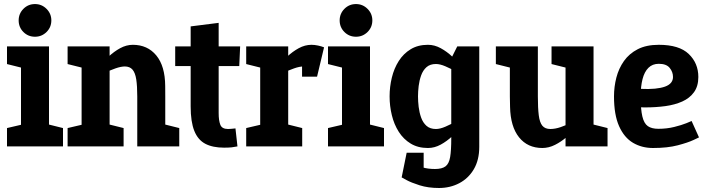

<svg xmlns="http://www.w3.org/2000/svg" viewBox="-20 -732 3542 960"><path d="M85 0V-500H225V0ZM155 -548.3Q120.7 -548.3 97 -572Q73.3 -595.7 73.3 -630Q73.3 -663.7 97 -687.7Q120.7 -711.7 155 -711.7Q188.7 -711.7 212.7 -687.7Q236.7 -663.7 236.7 -630Q236.7 -595.7 212.7 -572Q188.7 -548.3 155 -548.3ZM95 -391.7 15 -411.7V-500H95ZM15 0V-91.7L115 -115L95 0ZM215 0 188.3 -118.3 295 -91.7V0Z M806.3 -250H666.3Q666.3 -302.3 661.2 -335.3Q656 -368.3 642.5 -384Q629 -399.7 603.7 -399.7L643.7 -508Q717.7 -508 761.5 -454.8Q805.3 -401.7 806 -302ZM388 -500H528V0H388ZM666.3 -250H806.3V0H666.3ZM445.3 -336.7 434.7 -340Q434.7 -340 445.7 -357Q456.7 -374 476.7 -399Q496.7 -424 523.2 -449Q549.7 -474 580.7 -491Q611.7 -508 644.7 -508L604.7 -399.7Q584.7 -399.7 557.7 -390.2Q530.7 -380.7 504.8 -368.2Q479 -355.7 462.2 -346.2Q445.3 -336.7 445.3 -336.7ZM398 -391.7 318 -411.7V-500H398ZM518 0 491.3 -118.3 598 -91.7V0ZM318 0V-91.7L418 -115L398 0ZM796.3 0 769.7 -118.3 876.3 -91.7V0Z M856 -401.7V-500H1180.7L1176.3 -401.7ZM1157.3 -90 1167.3 0Q1153.3 3 1138.3 4.7Q1123.3 6.3 1100.3 6.3Q1043.7 6.3 1006.7 -13Q969.7 -32.3 951.5 -77.7Q933.3 -123 933.3 -200V-600L1073.3 -617.7V-167Q1073.3 -129 1081.7 -108Q1090 -87 1120.3 -87Q1129.3 -87 1137.8 -88Q1146.3 -89 1157.3 -90Z M1496.7 -399.7 1536.7 -508ZM1281 -500H1421V0H1281ZM1563.3 -381.3Q1546.3 -390.7 1530.3 -395.2Q1514.3 -399.7 1496.7 -399.7L1536.7 -508Q1552.7 -508 1570 -504.3Q1587.3 -500.7 1600.3 -495.3ZM1338.3 -336.7 1327.7 -340Q1327.7 -340 1338.7 -357Q1349.7 -374 1369.7 -399Q1389.7 -424 1416.2 -449Q1442.7 -474 1473.7 -491Q1504.7 -508 1537.7 -508L1497.7 -399.7Q1477.7 -399.7 1450.7 -390.2Q1423.7 -380.7 1397.8 -368.2Q1372 -355.7 1355.2 -346.2Q1338.3 -336.7 1338.3 -336.7ZM1291 -391.7 1211 -411.7V-500H1291ZM1211 0V-91.7L1311 -115L1291 0ZM1411 0 1384.3 -118.3 1491 -91.7V0ZM1490.3 -348.7V-488.7L1600.3 -495.3L1565.3 -348.7Z M1690 0V-500H1830V0ZM1760 -548.3Q1725.7 -548.3 1702 -572Q1678.3 -595.7 1678.3 -630Q1678.3 -663.7 1702 -687.7Q1725.7 -711.7 1760 -711.7Q1793.7 -711.7 1817.7 -687.7Q1841.7 -663.7 1841.7 -630Q1841.7 -595.7 1817.7 -572Q1793.7 -548.3 1760 -548.3ZM1700 -391.7 1620 -411.7V-500H1700ZM1620 0V-91.7L1720 -115L1700 0ZM1820 0 1793.3 -118.3 1900 -91.7V0Z M2236.3 -440 2376.3 -430V-70L2236.3 -40ZM2376.3 -70V2Q2376.3 68 2349.2 114Q2322 160 2276.3 184Q2230.7 208 2174.7 208L2154.7 113Q2190 113 2207.5 99.8Q2225 86.7 2230.7 53.3Q2236.3 20 2236.3 -40ZM2236.3 -440 2266.3 -500H2376.3V-430ZM2319 -163.3 2329.7 -160Q2329.7 -160 2318.7 -143Q2307.7 -126 2287.7 -101Q2267.7 -76 2241.2 -51Q2214.7 -26 2183.7 -9Q2152.7 8 2119.7 8L2159.7 -87Q2180 -87 2206.8 -98.5Q2233.7 -110 2259.5 -125.2Q2285.3 -140.3 2302.2 -151.8Q2319 -163.3 2319 -163.3ZM2319 -336.7Q2319 -336.7 2302.2 -348.2Q2285.3 -359.7 2259.5 -374.3Q2233.7 -389 2206.8 -400.5Q2180 -412 2159.7 -412L2119.7 -508Q2152.7 -508 2183.7 -491Q2214.7 -474 2241.2 -449Q2267.7 -424 2287.7 -399Q2307.7 -374 2318.7 -357Q2329.7 -340 2329.7 -340ZM2159.7 -412Q2130.3 -412 2112.5 -396.2Q2094.7 -380.3 2085.7 -355Q2076.7 -329.7 2073.3 -302Q2070 -274.3 2070 -250Q2070 -225.7 2073.3 -197.5Q2076.7 -169.3 2085.7 -144Q2094.7 -118.7 2112.5 -102.8Q2130.3 -87 2159.7 -87L2119.7 8Q2070 8 2033.7 -14Q1997.3 -36 1973.8 -73Q1950.3 -110 1939.2 -156Q1928 -202 1928 -250Q1928 -298 1939.2 -344Q1950.3 -390 1973.8 -427Q1997.3 -464 2033.7 -486Q2070 -508 2119.7 -508ZM2018.7 72.3Q2027.7 77.3 2046.3 87Q2065 96.7 2092.3 104.8Q2119.7 113 2155.7 113L2175.7 208Q2120.7 208 2078.2 194.5Q2035.7 181 2012 168Q1988.3 155 1988.3 155ZM2098.3 31.7V155H1988.3L2013.3 31.7Z M2529.3 -250H2669.3Q2669.3 -192 2673.8 -155.8Q2678.3 -119.7 2691.8 -103.3Q2705.3 -87 2732 -87L2692 8Q2618 8 2575.2 -45.5Q2532.3 -99 2530.3 -198ZM2947.7 -140 2807.7 -60V-500H2947.7ZM2669.3 -250H2529.3V-500H2669.3ZM2807.7 -61.7 2947.7 -140V0H2807.7ZM2890.3 -150 2901 -146.7Q2901 -146.7 2890 -131Q2879 -115.3 2859 -92.3Q2839 -69.3 2812.5 -46.3Q2786 -23.3 2755 -7.7Q2724 8 2691 8L2731 -87Q2756 -87 2783.5 -96.5Q2811 -106 2835.2 -118.5Q2859.3 -131 2874.8 -140.5Q2890.3 -150 2890.3 -150ZM2937.7 0 2911 -118.3 3017.7 -91.7V0ZM2539.3 -391.7 2459.3 -411.7V-500H2539.3ZM2817.7 -391.7 2737.7 -411.7V-500H2817.7Z M3438 -127 3475 -45Q3475 -45 3447.5 -32Q3420 -19 3368.8 -5.5Q3317.7 8 3245 8L3271.7 -88Q3314.3 -88 3351 -97.2Q3387.7 -106.3 3411.3 -115.8Q3435 -125.3 3438 -127ZM3050 -250H3183.3Q3183.3 -185.3 3191.7 -150Q3200 -114.7 3219.2 -101.3Q3238.3 -88 3271.7 -88L3245 8Q3189 8 3145 -18Q3101 -44 3075.5 -101Q3050 -158 3050 -250ZM3274 -508Q3376 -508 3423.8 -462Q3471.7 -416 3471.7 -347Q3471.7 -301 3450 -271Q3428.3 -241 3391.3 -224.5Q3354.3 -208 3307.2 -201.5Q3260 -195 3208 -195L3130 -196L3183.3 -287.7Q3224.3 -285.7 3254.7 -288.7Q3285 -291.7 3305.2 -299Q3325.3 -306.3 3335.2 -318.5Q3345 -330.7 3345 -347Q3345 -372.3 3328.3 -392.7Q3311.7 -413 3274 -413Q3242.3 -413 3222.2 -393Q3202 -373 3192.7 -336.5Q3183.3 -300 3183.3 -250H3050Q3050 -298 3061.8 -344Q3073.7 -390 3099.8 -427Q3126 -464 3168.8 -486Q3211.7 -508 3274 -508Z"/></svg>

Font: Epunda Slab Light
Style: Regular
Weight: 300
Designer: Simon Atzbach
Foundry: typofactur
Version: Version 1.102